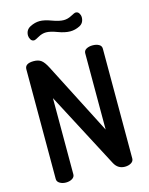

<svg xmlns="http://www.w3.org/2000/svg" viewBox="-137 -1032 867 1117"><g transform="rotate(-15 296.5 -473.5)"><path d="M66 -35V-696Q66 -731 119 -731Q147 -731 164 -718.5Q181 -706 199 -671L421 -238V-697Q421 -714 436.5 -722.5Q452 -731 474 -731Q496 -731 511.5 -722.5Q527 -714 527 -697V-35Q527 -19 511.5 -9.5Q496 0 474 0Q432 0 411 -39L172 -494V-35Q172 -19 156.5 -9.5Q141 0 119 0Q98 0 82 -9.5Q66 -19 66 -35ZM126 -883Q126 -917 155 -932Q184 -947 213 -947Q241 -947 282.5 -931.5Q324 -916 351 -916Q375 -916 398 -928.5Q421 -941 428 -941Q442 -941 449 -929Q456 -917 456 -907Q456 -871 428 -857Q400 -843 371 -843Q339 -843 298 -858.5Q257 -874 232 -874Q208 -874 184.5 -860.5Q161 -847 154 -847Q140 -847 133 -859.5Q126 -872 126 -883Z"/></g></svg>

Font: TerminalDosisSemiBold
Style: Bold
Weight: 600
Designer: EdgarTolentino, PabloImpallari, IginoMarini
Foundry: EdgarTolentino, PabloImpallari, IginoMarini
Version: Version 1.006